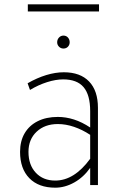

<svg xmlns="http://www.w3.org/2000/svg" viewBox="-20 -858 557 890"><path d="M236 12Q159 12 116 -32Q73 -76 73 -154Q73 -204 94.2 -240.2Q115.5 -276.5 154.8 -296.2Q194 -316 248 -316Q285.5 -316 323 -304Q360.5 -292 398 -267V-343Q398 -418 367.5 -454Q337 -490 273 -490Q238.5 -490 198.2 -477.2Q158 -464.5 119 -441L108 -472Q151.5 -497 194.2 -510Q237 -523 276 -523Q352 -523 393 -480.2Q434 -437.5 434 -358V0H398V-80Q367.5 -36.5 324.2 -12.2Q281 12 236 12ZM236 -21Q280.5 -21 321 -46.5Q361.5 -72 398 -122V-233Q361.5 -257 323.2 -270Q285 -283 248 -283Q187.5 -283 149.8 -247.5Q112 -212 112 -154Q112 -93.5 146 -57.2Q180 -21 236 -21ZM274 -633Q262 -633 253.5 -641.5Q245 -650 245 -662Q245 -675 253.5 -684Q262 -693 274 -693Q287 -693 295 -684Q303 -675 303 -662Q303 -650 295 -641.5Q287 -633 274 -633ZM109 -805V-838H439V-805Z"/></svg>

Font: Overpass Thin
Style: Regular
Weight: 250
Designer: Delve Withrington, Dave Bailey, Thomas Jockin
Foundry: Delve Fonts LLC
Version: Version 4.000